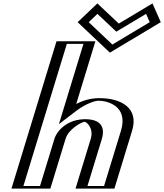

<svg xmlns="http://www.w3.org/2000/svg" viewBox="-20 -1101 959 1121"><path d="M896.6 -970 856.4 -1061 669.1 -949 550.4 -1061 454.6 -970 626 -808ZM511.9 -860 389.3 -459C441.6 -499 503.4 -528 559.4 -528C653.4 -528 770.1 -481 726.3 -338L623 0H446L534.7 -290C550.3 -341 530.2 -390 473.2 -390C420.2 -390 353.3 -341 337.7 -290L249 0H72L334.9 -860ZM876.4 -973.1 631.7 -826.6 476.6 -973.1 547.1 -1040.1 663.5 -930.4 846.9 -1040.1ZM492.3 -845 363.3 -422.8 396.7 -448.4C446.4 -486.4 504.1 -513 554.8 -513C645.9 -513 751.3 -468.6 711.3 -338L612.6 -15H465.6L549.7 -290C567.1 -347.2 544.9 -405 477.8 -405C416.7 -405 341.1 -350.4 322.7 -290L238.6 -15H91.6L345.3 -845ZM876.4 -973.1 846.9 -1040.1 663.5 -930.4 547.1 -1040.1 476.6 -973.1 631.7 -826.6ZM492.3 -845H345.3L91.6 -15H238.6L322.7 -290C341.1 -350.4 416.7 -405 477.8 -405C544.9 -405 567.1 -347.2 549.7 -290L465.6 -15H612.6L711.3 -338C751.3 -468.6 645.9 -513 554.8 -513C504.1 -513 446.4 -486.4 396.7 -448.4L363.3 -422.8ZM896.6 -970 626 -808 454.6 -970 550.4 -1061 669.1 -949 856.4 -1061ZM511.9 -860H334.9L72 0H249L337.7 -290C353.3 -341.1 420.1 -390 473.2 -390C530.2 -390 550.3 -341 534.7 -290L446 0H623L726.3 -338C770 -481 653.4 -528 559.4 -528C503.4 -528 441.6 -499 389.3 -459ZM854.3 -971.6 636.1 -840.9 497.8 -971.6 548.8 -1020.1 659.1 -916.1 832.9 -1020.1ZM467.3 -845 324 -376.3 425.2 -453.7C478.7 -494.7 534.3 -513 554.8 -513C609.6 -513 729.8 -480.3 686.3 -338L587.6 -15H490.6L574.7 -290C588.7 -336 589 -405 477.8 -405C372.9 -405 312.4 -338.2 297.7 -290L213.6 -15H116.6L370.3 -845ZM918.7 -971.5 870.3 -1081 673.5 -963.3 548.7 -1081 433.4 -971.5 621.6 -793.7ZM536.9 -860H309.9L47 0H274L362.7 -290C380.8 -349.4 457.8 -388.9 473.3 -390C486.5 -389.9 528.5 -351.6 509.7 -290L421 0H648L751.3 -338C791.5 -469.2 689.7 -528 559.4 -528C504 -528 459.4 -511.5 425.1 -494.2Z"/></svg>

Font: Hussar Outliner
Style: Obl
Weight: 700
Foundry: Cannot Into Space Fonts
Version: Version 0.92